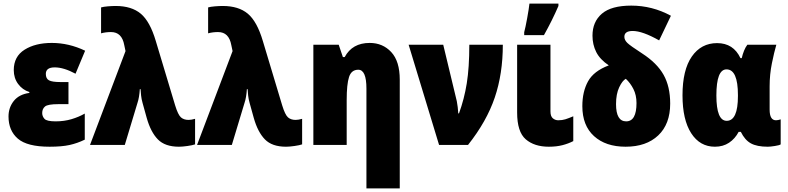

<svg xmlns="http://www.w3.org/2000/svg" viewBox="-20 -800 4350 1060"><path d="M358 -347H314Q268 -347 250.5 -356.5Q233 -366 233 -392Q233 -428 282 -428Q332 -428 397 -393L450 -520Q360 -563 266 -563Q175 -563 115.5 -525.5Q56 -488 56 -413Q56 -369 80 -336.5Q104 -304 142 -292V-287Q85 -279 56 -242.5Q27 -206 27 -157Q27 -79 78.5 -34.5Q130 10 254 10Q321 10 364 0.5Q407 -9 448 -29V-173Q415 -154 374.5 -142Q334 -130 287 -130Q238 -130 225.5 -144Q213 -158 213 -176Q213 -199 228.5 -212Q244 -225 302 -225H358Z M477 0H669L739 -232Q749 -261 752 -308H756Q757 -292 759 -272.5Q761 -253 767 -232L790 -149Q812 -71 851.5 -30.5Q891 10 968 10Q987 10 1015 6Q1043 2 1057 -3V-144Q1036 -138 1021 -138Q995 -138 979 -152Q963 -166 947 -218L840 -574Q808 -682 757 -724.5Q706 -767 619 -767Q600 -767 575.5 -765Q551 -763 538 -759V-616Q563 -623 593 -623Q653 -623 666 -551L673 -518Z M1068 0H1260L1330 -232Q1340 -261 1343 -308H1347Q1348 -292 1350 -272.5Q1352 -253 1358 -232L1381 -149Q1403 -71 1442.5 -30.5Q1482 10 1559 10Q1578 10 1606 6Q1634 2 1648 -3V-144Q1627 -138 1612 -138Q1586 -138 1570 -152Q1554 -166 1538 -218L1431 -574Q1399 -682 1348 -724.5Q1297 -767 1210 -767Q1191 -767 1166.5 -765Q1142 -763 1129 -759V-616Q1154 -623 1184 -623Q1244 -623 1257 -551L1264 -518Z M2021 -563Q1925 -563 1883 -485H1873L1850 -553H1710V0H1894V-247Q1894 -335 1907 -375Q1920 -415 1958 -415Q2003 -415 2003 -311V240H2187V-360Q2187 -462 2140 -512.5Q2093 -563 2021 -563Z M2236 -553 2404 0H2564Q2667 -130 2711.5 -261.5Q2756 -393 2756 -553H2571Q2571 -427 2557 -340Q2543 -253 2514 -174H2510Q2509 -191 2507 -208.5Q2505 -226 2502 -241L2427 -553Z M3019 -553H2835V-179Q2835 -72 2882.5 -31Q2930 10 3010 10Q3052 10 3085 1.5Q3118 -7 3145 -21V-158Q3119 -147 3101.5 -141.5Q3084 -136 3062 -136Q3045 -136 3032 -147Q3019 -158 3019 -185ZM2874 -606H2983Q3028 -686 3063 -767V-780H2903Q2900 -752 2890.5 -700Q2881 -648 2874 -622Z M3465 -769Q3355 -769 3303 -724.5Q3251 -680 3251 -603Q3251 -554 3271.5 -513Q3292 -472 3341 -439Q3258 -408 3226.5 -351Q3195 -294 3195 -214Q3195 -107 3259.5 -48.5Q3324 10 3434 10Q3548 10 3614 -52.5Q3680 -115 3680 -228Q3680 -322 3643.5 -387Q3607 -452 3525 -505Q3460 -547 3443.5 -563Q3427 -579 3427 -597Q3427 -629 3473 -629Q3527 -629 3619 -577L3684 -713Q3581 -769 3465 -769ZM3435 -365Q3460 -342 3477 -308.5Q3494 -275 3494 -231Q3494 -130 3437 -130Q3381 -130 3381 -225Q3381 -281 3398.5 -318Q3416 -355 3435 -365Z M3927 10Q3972 10 4005 -12Q4038 -34 4058 -72H4070Q4092 -27 4125.5 -8.5Q4159 10 4219 10Q4232 10 4258 6Q4284 2 4290 -3V-141Q4275 -136 4264 -136Q4229 -136 4229 -195V-324Q4229 -389 4241.5 -450.5Q4254 -512 4266 -553H4106Q4096 -540 4088 -520.5Q4080 -501 4075 -479H4068Q4029 -562 3939 -562Q3851 -562 3799.5 -488Q3748 -414 3748 -274Q3748 -139 3796 -64.5Q3844 10 3927 10ZM3992 -133Q3935 -133 3935 -273Q3935 -417 3991 -417Q4054 -417 4054 -275V-270Q4054 -133 3992 -133Z"/></svg>

Font: Noto Sans Display SemiCondensed Black
Style: Regular
Weight: 900
Width: 4
Designer: Monotype Design Team
Foundry: Monotype Imaging Inc.
Version: Version 1.900